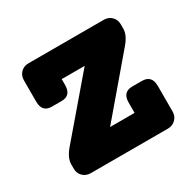

<svg xmlns="http://www.w3.org/2000/svg" viewBox="-116 -630 777 760"><g transform="rotate(-30 272.5 -250.0)"><path d="M452 -215Q497 -215 497 -167V-50Q497 -28 482.5 -14Q468 0 447 0H95Q73 0 59 -14Q45 -28 45 -49V-69Q45 -98 74 -132L286 -380H181V-353Q181 -305 137 -305H93Q49 -305 49 -353V-450Q49 -472 63 -486Q77 -500 98 -500H443Q464 -500 478 -486Q492 -472 492 -451V-431Q492 -402 463 -368L252 -120H364V-167Q364 -215 408 -215Z"/></g></svg>

Font: Solway ExtraBold
Style: Regular
Weight: 800
Designer: Mariya V. Pigoulevskaya
Foundry: The Northern Block Ltd.
Version: Version 1.000;hotconv 1.0.109;makeotfexe 2.5.65596